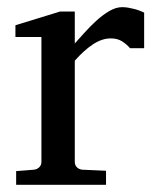

<svg xmlns="http://www.w3.org/2000/svg" viewBox="-20 -514 431 534"><path d="M341.8 -379.9Q332 -391.1 319.3 -399.2Q306.6 -407.2 288.1 -407.2Q263.7 -407.2 238.8 -390.9Q213.9 -374.5 188 -345.2V-64Q188 -54.7 193.8 -48.8Q199.7 -43 209 -42L274.9 -39.1V0H24.9V-38.1L74.2 -42Q83 -43 89.1 -48.8Q95.2 -54.7 95.2 -64V-411.1H22.9V-443.8L147 -481.9H188V-393.1Q198.7 -404.8 214.1 -422.1Q229.5 -439.5 247.1 -455.6Q264.6 -471.7 283.4 -482.9Q302.2 -494.1 319.8 -494.1Q327.6 -494.1 336.4 -492.7Q345.2 -491.2 353.5 -489Q361.8 -486.8 368.9 -484.1Q376 -481.4 380.9 -479V-379.9Z"/></svg>

Font: Charis SIL Afr
Style: Regular
Weight: 400
Foundry: SIL International
Version: Version 5.000